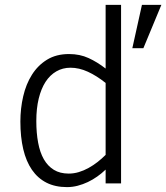

<svg xmlns="http://www.w3.org/2000/svg" viewBox="-20 -747 677 782"><path d="M410.2 0V-56.2Q394.5 -41 376.2 -28.1Q357.9 -15.1 337.9 -5.6Q317.9 3.9 296.4 9.5Q274.9 15.1 252.9 15.1Q205.1 15.1 169.4 -2.9Q133.8 -21 110.1 -55.4Q86.4 -89.8 74.7 -139.4Q63 -189 63 -252Q63 -305.2 74.5 -354.7Q85.9 -404.3 110.1 -442.6Q134.3 -481 171.6 -503.9Q209 -526.9 261.2 -526.9Q305.2 -526.9 340.8 -510.5Q376.5 -494.1 410.2 -467.8V-727.1H473.1V0ZM410.2 -409.2Q373.5 -438.5 337.9 -454.8Q302.2 -471.2 267.1 -471.2Q235.4 -471.2 209.5 -456.3Q183.6 -441.4 165.5 -413.6Q147.5 -385.7 137.7 -345.5Q127.9 -305.2 127.9 -253.9Q127.9 -205.6 135.3 -166Q142.6 -126.5 158.4 -98.6Q174.3 -70.8 199.2 -55.4Q224.1 -40 259.8 -40Q280.8 -40 301 -46.1Q321.3 -52.2 340.3 -62.7Q359.4 -73.2 377 -86.9Q394.5 -100.6 410.2 -116.2ZM564 -550.8H519L558.1 -727.1H637.2Z"/></svg>

Font: Clear Sans Light
Style: Regular
Weight: 300
Foundry: Intel Corporation
Version: Version 1.00